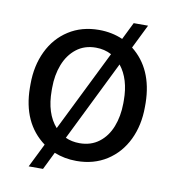

<svg xmlns="http://www.w3.org/2000/svg" viewBox="-76 -657 719 791"><g transform="rotate(10 283.5 -262.0)"><path d="M192.4 -7.8 156.2 65.9H96.2L145.5 -33.7Q46.4 -106.9 44.9 -253.9V-269.5Q44.9 -346.2 74.2 -407.2Q103.5 -468.3 158 -503.2Q212.4 -538.1 284.7 -538.1Q338.4 -538.1 384.3 -518.1L419.9 -590.3H480L430.7 -490.2Q522.9 -417.5 525.4 -275.4V-258.3Q525.4 -181.6 496.1 -120.8Q466.8 -60.1 412.4 -25.1Q357.9 9.8 285.6 9.8Q235.8 9.8 192.4 -7.8ZM135.3 -258.3Q135.3 -162.6 182.6 -109.4L350.1 -448.2Q320.3 -463.9 284.7 -463.9Q236.8 -463.9 203.1 -437.5Q169.4 -411.1 152.3 -366.9Q135.3 -322.8 135.3 -269.5ZM435.1 -269.5Q435.1 -358.9 392.1 -412.6L226.6 -76.7Q252.9 -64.5 285.6 -64.5Q333 -64.5 366.7 -90.1Q400.4 -115.7 417.5 -159.4Q434.6 -203.1 435.1 -256.8Z"/></g></svg>

Font: Mardoto
Style: Regular
Weight: 400
Designer: Christian Robertson, Vahan Hovhannisyan
Foundry: Google
Version: Version 1.000